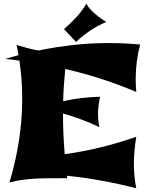

<svg xmlns="http://www.w3.org/2000/svg" viewBox="-20 -958 793 1030"><path d="M340.8 -2Q300.8 -1.5 261.5 -1.7Q222.2 -2 183.3 -0.5Q144.5 1 106.4 5.9Q68.4 10.7 30.8 21Q64.5 -92.3 81.8 -203.9Q99.1 -315.4 99.1 -428.2Q99.1 -479.5 95.5 -530.5Q91.8 -581.5 84 -632.8L8.8 -642.1Q26.4 -647.5 44.2 -652.3Q62 -657.2 79.1 -662.1Q76.7 -675.8 74.5 -689.2Q72.3 -702.6 68.8 -716.8Q98.1 -708 127 -700.2Q155.8 -692.4 186 -687Q280.3 -706.5 374.3 -716.8Q468.3 -727.1 564.9 -727.1Q606.4 -727.1 647.9 -725.1Q689.5 -723.1 731.9 -719.2Q708 -629.9 708 -534.2Q708 -499 710.9 -464.8Q526.4 -543 330.1 -587.9Q325.7 -544.9 322.8 -501.5Q319.8 -458 318.8 -415Q368.7 -426.3 418 -432.1Q467.3 -438 517.1 -439Q505.9 -393.1 505.9 -348.1Q505.9 -330.1 507.6 -312Q509.3 -293.9 513.2 -275.9Q465.8 -298.8 417 -316.9Q368.2 -335 317.9 -349.1Q317.9 -297.4 320.1 -242.2Q322.3 -187 327.1 -130.9Q515.1 -156.2 710.9 -224.1Q705.1 -187.5 701.7 -151.9Q698.2 -116.2 698.2 -80.1Q698.2 -46.9 701.2 -14.2Q704.1 18.6 710.9 51.8Q618.7 28.3 526.4 11.5Q434.1 -5.4 338.9 -15.1Q338.9 -12.2 339.4 -8.5Q339.8 -4.9 340.8 -2ZM550.3 -840.8Q527.3 -830.6 506.3 -819.3Q485.4 -808.1 465.6 -794.9Q445.8 -781.7 426.5 -766.6Q407.2 -751.5 388.2 -732.9L323.2 -802.2Q356.9 -830.6 387.2 -863Q417.5 -895.5 443.4 -938Q449.7 -925.3 461.9 -911.4Q474.1 -897.5 489 -884.5Q503.9 -871.6 520 -860.1Q536.1 -848.6 550.3 -840.8Z"/></svg>

Font: Shojumaru
Style: Regular
Weight: 400
Version: Version 1.001